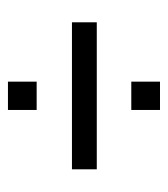

<svg xmlns="http://www.w3.org/2000/svg" viewBox="11 -604 432 495"><g transform="rotate(90 227.5 -357.0)"><path d="M191 -479H264V-553H191ZM38 -326H417V-390H38ZM191 -161H264V-235H191Z"/></g></svg>

Font: Non Bureau Light
Style: Regular
Weight: 300
Designer: Jona Saucedo
Foundry: Non Foundry
Version: Version 1.000;FEAKit 1.0